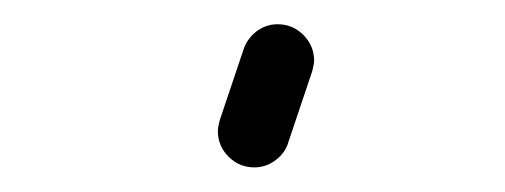

<svg xmlns="http://www.w3.org/2000/svg" viewBox="-20 7 410 156"><path d="M157 113.3Q157 110.7 158.5 104.8L177.8 47.4Q180.7 38.5 188.3 32.6Q195.9 26.7 205.6 26.7Q217.8 26.7 226.5 35.4Q235.2 44.1 235.2 56.3Q235.2 58.9 233.7 64.8L214.4 122.2Q211.9 131.1 204.1 137Q196.3 143 186.7 143Q174.4 143 165.7 134.3Q157 125.6 157 113.3Z"/></svg>

Font: 26F Galaxy Sans
Style: Bold
Weight: 700
Designer: C₂₉H₂₅N₃O₅
Version: Version 1.100